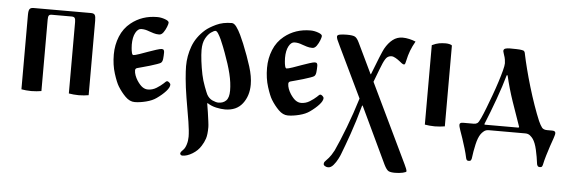

<svg xmlns="http://www.w3.org/2000/svg" viewBox="-49 -632 3203 1081"><g transform="rotate(5 1552.0 -92.0)"><path d="M74 0V-421Q74 -445 80 -453.5Q86 -462 102 -462H427Q443 -462 448.5 -453.5Q454 -445 454 -421V0Q441 2 427.5 3.5Q414 5 398 5Q382 5 368.5 3.5Q355 2 342 0V-404Q342 -420 337.5 -426.5Q333 -433 320 -433H208Q195 -433 191 -426.5Q187 -420 187 -404V0Q174 2 160 3.5Q146 5 130 5Q114 5 100.5 3.5Q87 2 74 0Z M575 -241Q575 -295 594.5 -343Q614 -391 653 -422Q715 -472 801 -472Q822 -472 844.5 -464Q867 -456 867 -446Q867 -439 860.5 -422Q854 -405 843.5 -390Q833 -375 819 -375Q802 -375 788 -379.5Q774 -384 762 -388Q749 -393 739 -395Q729 -397 717 -397Q698 -397 684.5 -372Q671 -347 671 -305Q671 -300 672 -285.5Q673 -271 676 -259Q679 -247 685 -247Q693 -247 719.5 -256Q746 -265 767 -273Q789 -281 811 -288Q833 -295 841 -295Q850 -295 853 -290Q856 -285 856 -277Q856 -258 854 -240.5Q852 -223 843 -217Q839 -214 822 -208Q805 -202 783.5 -195.5Q762 -189 742.5 -184Q723 -179 713 -176Q702 -173 702 -162Q702 -149 707.5 -134Q713 -119 722 -105Q738 -81 752.5 -71Q767 -61 783 -61Q809 -61 831.5 -75Q854 -89 869 -103Q875 -109 879.5 -113Q884 -117 888 -117Q893 -117 900 -110.5Q907 -104 907 -99Q907 -83 887 -61Q867 -39 837 -18Q815 -2 779.5 7Q744 16 715 16Q687 16 662.5 -8.5Q638 -33 619 -64Q606 -85 590.5 -133.5Q575 -182 575 -241Z M986 -211Q986 -269 1006 -323.5Q1026 -378 1075 -421Q1096 -439 1134 -457Q1172 -475 1222 -475Q1235 -475 1248.5 -456.5Q1262 -438 1274 -412.5Q1286 -387 1295 -365Q1323 -296 1340.5 -240Q1358 -184 1358 -139Q1358 -75 1324 -31Q1290 13 1225 13Q1203 13 1175.5 7Q1148 1 1125 -14L1123 -12Q1127 10 1131 37.5Q1135 65 1138 88Q1141 111 1141 120Q1141 163 1133.5 185.5Q1126 208 1113 228Q1096 256 1065.5 274.5Q1035 293 1009 293Q1004 293 1000 289.5Q996 286 996 282Q996 277 1002 269.5Q1008 262 1012 259Q1022 249 1028.5 228Q1035 207 1035 184Q1035 154 1026.5 100Q1018 46 1004 -33Q994 -94 990 -140Q986 -186 986 -211ZM1065 -309Q1065 -284 1069.5 -247Q1074 -210 1082 -171Q1089 -138 1101.5 -105Q1114 -72 1119 -62Q1131 -40 1151.5 -31Q1172 -22 1185 -22Q1212 -22 1228.5 -38.5Q1245 -55 1245 -95Q1245 -139 1232.5 -190Q1220 -241 1196 -305Q1191 -318 1183.5 -338Q1176 -358 1167 -377.5Q1158 -397 1149.5 -410Q1141 -423 1134 -423Q1126 -423 1109 -411Q1092 -399 1078.5 -374Q1065 -349 1065 -309Z M1441 -241Q1441 -295 1460.5 -343Q1480 -391 1519 -422Q1581 -472 1667 -472Q1688 -472 1710.5 -464Q1733 -456 1733 -446Q1733 -439 1726.5 -422Q1720 -405 1709.5 -390Q1699 -375 1685 -375Q1668 -375 1654 -379.5Q1640 -384 1628 -388Q1615 -393 1605 -395Q1595 -397 1583 -397Q1564 -397 1550.5 -372Q1537 -347 1537 -305Q1537 -300 1538 -285.5Q1539 -271 1542 -259Q1545 -247 1551 -247Q1559 -247 1585.5 -256Q1612 -265 1633 -273Q1655 -281 1677 -288Q1699 -295 1707 -295Q1716 -295 1719 -290Q1722 -285 1722 -277Q1722 -258 1720 -240.5Q1718 -223 1709 -217Q1705 -214 1688 -208Q1671 -202 1649.5 -195.5Q1628 -189 1608.5 -184Q1589 -179 1579 -176Q1568 -173 1568 -162Q1568 -149 1573.5 -134Q1579 -119 1588 -105Q1604 -81 1618.5 -71Q1633 -61 1649 -61Q1675 -61 1697.5 -75Q1720 -89 1735 -103Q1741 -109 1745.5 -113Q1750 -117 1754 -117Q1759 -117 1766 -110.5Q1773 -104 1773 -99Q1773 -83 1753 -61Q1733 -39 1703 -18Q1681 -2 1645.5 7Q1610 16 1581 16Q1553 16 1528.5 -8.5Q1504 -33 1485 -64Q1472 -85 1456.5 -133.5Q1441 -182 1441 -241Z M1806 270Q1806 266 1807.5 262Q1809 258 1815 252Q1835 232 1845.5 215.5Q1856 199 1861 189Q1887 133 1918 52Q1949 -29 1975 -114L1839 -397Q1826 -423 1822 -433.5Q1818 -444 1818 -451Q1818 -460 1833.5 -463Q1849 -466 1873 -466Q1907 -466 1919 -459Q1931 -452 1942 -429L2025 -256H2027Q2049 -314 2065.5 -354Q2082 -394 2088 -405Q2107 -439 2131.5 -458Q2156 -477 2187 -477Q2205 -477 2225 -472.5Q2245 -468 2261 -461Q2245 -433 2235 -407Q2225 -381 2218 -348Q2217 -341 2214.5 -334Q2212 -327 2207 -327Q2202 -327 2194 -333Q2186 -339 2180 -344Q2170 -352 2157 -359.5Q2144 -367 2134 -367Q2121 -367 2110.5 -359.5Q2100 -352 2087 -323Q2084 -316 2072 -286Q2060 -256 2045 -215L2260 233Q2266 245 2270 255.5Q2274 266 2274 271Q2274 276 2254 280.5Q2234 285 2210 285Q2185 285 2173.5 279Q2162 273 2148 245L1996 -76H1993Q1967 18 1942 89Q1917 160 1899 206Q1896 215 1886 234.5Q1876 254 1862 270.5Q1848 287 1832 287Q1823 287 1814.5 282Q1806 277 1806 270Z M2354 0V-449Q2377 -460 2394.5 -463Q2412 -466 2432 -466Q2443 -466 2455 -463Q2467 -460 2467 -455V0Q2454 2 2440 3.5Q2426 5 2410 5Q2394 5 2380.5 3.5Q2367 2 2354 0Z M2548 -16Q2548 -29 2567 -29H2628Q2640 -29 2648 -34.5Q2656 -40 2667 -65Q2678 -89 2691.5 -124Q2705 -159 2719.5 -198.5Q2734 -238 2746 -275.5Q2758 -313 2765.5 -341.5Q2773 -370 2773 -383Q2773 -391 2771 -404Q2769 -417 2764 -430Q2763 -435 2760.5 -441.5Q2758 -448 2758 -451Q2758 -462 2768 -465.5Q2778 -469 2794 -469Q2809 -469 2830 -468.5Q2851 -468 2861 -466Q2872 -465 2876 -459Q2880 -453 2881 -443Q2888 -409 2900 -362Q2912 -315 2927.5 -263Q2943 -211 2960 -162.5Q2977 -114 2993 -76Q3004 -52 3013 -40.5Q3022 -29 3043 -29H3071Q3090 -29 3090 -16Q3090 -9 3087 0Q3084 9 3082 16Q3076 32 3067 59Q3058 86 3049.5 114.5Q3041 143 3036 167Q3035 172 3032 177Q3029 182 3020 182Q3011 182 3007.5 177Q3004 172 3003 167Q2998 126 2989 86.5Q2980 47 2966 27Q2960 18 2949 9Q2938 0 2922 0H2715Q2699 0 2688 9Q2677 18 2671 27Q2657 47 2648 86.5Q2639 126 2634 167Q2633 172 2630 177Q2627 182 2618 182Q2609 182 2606 177Q2603 172 2602 167Q2597 143 2588.5 114.5Q2580 86 2571 59Q2562 32 2556 16Q2554 9 2551 0Q2548 -9 2548 -16ZM2688 -33 2689 -29H2881L2884 -33Q2859 -103 2835 -173.5Q2811 -244 2794 -317H2789Q2772 -256 2744 -178.5Q2716 -101 2688 -33Z"/></g></svg>

Font: Monomakh
Style: Regular
Weight: 400
Version: Version 1.200; ttfautohint (v1.8.4.7-5d5b)